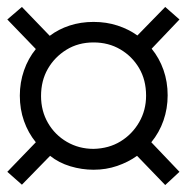

<svg xmlns="http://www.w3.org/2000/svg" viewBox="-20 -519 538 552"><path d="M43 12 1 -25 83 -110Q61 -137 49 -171Q37 -205 37 -244Q37 -282 49 -316.5Q61 -351 83 -378L1 -463L43 -499L123 -416Q148 -435 180 -445.5Q212 -456 249 -456Q286 -456 318 -445.5Q350 -435 375 -417L455 -499L496 -463L416 -379Q438 -352 450 -318Q462 -284 462 -245Q462 -207 450 -172.5Q438 -138 415 -110L496 -25L455 13L374 -71Q349 -53 317 -42Q285 -31 249 -31Q215 -31 182 -41Q149 -51 124 -71ZM249 -91Q293 -92 326.5 -112.5Q360 -133 380 -167.5Q400 -202 400 -244Q400 -289 380 -323Q360 -357 326 -377Q292 -397 249 -397Q205 -397 171 -376Q137 -355 117.5 -321Q98 -287 98 -243Q98 -200 118 -165.5Q138 -131 172.5 -111Q207 -91 249 -91Z"/></svg>

Font: Nunito Sans 7pt Condensed
Style: Italic
Weight: 400
Width: 3
Italic angle: -9°
Designer: Vernon Adams
Foundry: Vernon Adams
Version: Version 3.101;gftools[0.9.27]